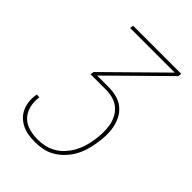

<svg xmlns="http://www.w3.org/2000/svg" viewBox="-215 -832 930 930"><g transform="rotate(45 250.0 -367.5)"><path d="M200 0Q176 0 153 -3.5Q130 -7 110 -17Q90 -27 74.5 -42.5Q59 -58 50.5 -78.5Q42 -99 40 -122Q38 -145 42 -169Q42 -169 42 -169Q42 -169 42 -169H61Q61 -169 61 -169Q61 -169 61 -169Q56 -137 63 -107Q70 -77 89.5 -56Q109 -35 138.5 -26.5Q168 -18 200 -18Q224 -18 248 -23.5Q272 -29 294.5 -42Q317 -55 334.5 -74.5Q352 -94 364.5 -116.5Q377 -139 384 -162.5Q391 -186 395 -210Q399 -236 400 -261.5Q401 -287 397 -311Q393 -335 382.5 -356.5Q372 -378 354 -393.5Q336 -409 312.5 -416Q289 -423 263 -423H157L160 -441L440 -717H134L137 -735H467L464 -717L184 -441H263Q292 -441 318.5 -434Q345 -427 365.5 -410.5Q386 -394 398.5 -370Q411 -346 416 -319Q421 -292 420 -264Q419 -236 414 -207Q410 -181 402 -155Q394 -129 380.5 -105Q367 -81 347 -60Q327 -39 303 -25Q279 -11 252.5 -5.5Q226 0 200 0Z"/></g></svg>

Font: Iosevka SS04 Thin
Style: Italic
Weight: 100
Italic angle: -9°
Monospace: yes
Designer: Belleve Invis
Foundry: Belleve Invis
Version: Version 19.0.0; ttfautohint (v1.8.4)